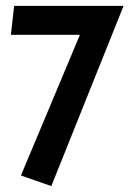

<svg xmlns="http://www.w3.org/2000/svg" viewBox="-20 -436 439 651"><path d="M28 -416H399L154 195L51 159L251 -318H17Z"/></svg>

Font: EauTest
Style: Bold
Weight: 700
Designer: Christian Thalmann (Catharsis Fonts)
Version: Version 0.001;PS 000.001;hotconv 1.0.88;makeotf.lib2.5.64775